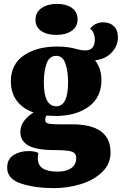

<svg xmlns="http://www.w3.org/2000/svg" viewBox="-20 -770 628 990"><path d="M470 -459Q503 -417 503 -357Q503 -268 437.5 -220Q372 -172 265 -172Q250 -172 220 -174Q213 -164 213 -151Q213 -137 229 -133Q245 -129 285 -129H351Q550 -129 550 16Q550 75 507.5 116.5Q465 158 398 179Q331 200 258 200Q161 200 89 176.5Q17 153 17 95Q17 50 50 29.5Q83 9 127 9Q161 9 178 19Q175 34 175 46Q175 82 201 98.5Q227 115 278 115Q320 115 346.5 97.5Q373 80 373 46Q373 19 349.5 11.5Q326 4 265 4Q168 4 126.5 -19.5Q85 -43 85 -90Q85 -120 103.5 -145.5Q122 -171 153 -190Q98 -209 67 -250Q36 -291 36 -351Q36 -438 102.5 -484Q169 -530 275 -530Q332 -530 379 -516Q401 -510 420 -510Q469 -510 469 -567Q469 -583 463 -598Q457 -613 445 -622Q456 -638 474 -646.5Q492 -655 512 -655Q546 -655 567 -635Q588 -615 588 -577Q588 -534 556 -499.5Q524 -465 470 -459ZM331 -346Q331 -402 317.5 -442Q304 -482 270 -482Q234 -482 220 -442Q206 -402 206 -346Q206 -222 270 -222Q331 -222 331 -346ZM380 -670Q380 -632 349.5 -611Q319 -590 270 -590Q222 -590 192.5 -610.5Q163 -631 163 -668Q163 -707 194.5 -728.5Q226 -750 274 -750Q322 -750 351 -729Q380 -708 380 -670Z"/></svg>

Font: Sansita ExtraBold
Style: Regular
Weight: 800
Designer: Pablo Cosgaya
Foundry: Omnibus-Type
Version: Version 1.006